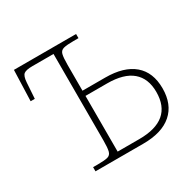

<svg xmlns="http://www.w3.org/2000/svg" viewBox="-124 -668 810 800"><g transform="rotate(-30 281.5 -268.0)"><path d="M118 0V-20H140Q174 -20 188.5 -24Q203 -28 207 -44Q211 -60 211 -94V-511H109Q79 -511 68 -502.5Q57 -494 55 -464L50 -388H30L35 -536H334V-516H310Q278 -516 262.5 -512Q247 -508 243 -492.5Q239 -477 239 -442V-318H348Q438 -318 485.5 -277.5Q533 -237 533 -160Q533 -83 485.5 -41.5Q438 0 348 0ZM239 -25H343Q503 -25 503 -160Q503 -225 463 -259Q423 -293 343 -293H239Z"/></g></svg>

Font: Noto Serif Thin
Style: Regular
Weight: 100
Designer: Monotype Design Team
Foundry: Monotype Imaging Inc.
Version: Version 2.015